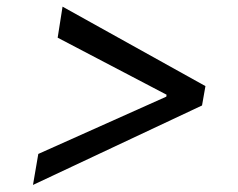

<svg xmlns="http://www.w3.org/2000/svg" viewBox="-20 -565 699 563"><path d="M149.1 -454.5 468.4 -287.3 467.7 -281.6 92.3 -113.6 76.7 -22.7 572.4 -255.7 582.4 -312.5 163.4 -545.5Z"/></svg>

Font: Riot Sans 2.0
Style: Italic
Weight: 400
Italic angle: -9.39999°
Designer: Rasmus Andersson
Foundry: rsms
Version: Version 3.006;hotconv 1.0.109;makeotfexe 2.5.65596